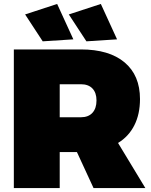

<svg xmlns="http://www.w3.org/2000/svg" viewBox="-20 -951 764 971"><path d="M453 0 369 -182H282V0H50V-701H389Q532 -701 610 -635.5Q688 -570 688 -450Q688 -374 659.5 -317.5Q631 -261 577 -228L715 0ZM282 -358H389Q427 -358 447.5 -380.5Q468 -403 468 -443Q468 -482 447.5 -503.5Q427 -525 389 -525H282ZM269 -931 351 -752 196 -742 107 -878ZM490 -931 572 -752 417 -742 328 -878Z"/></svg>

Font: Argentum Sans Black
Style: Regular
Weight: 900
Designer: Julieta Ulanovsky (Modified by Cristiano Sobral)
Foundry: Julieta Ulanovsky
Version: Version 1.000; ttfautohint (v1.5.65-e2d9)